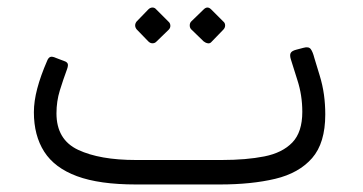

<svg xmlns="http://www.w3.org/2000/svg" viewBox="-20 -490 964 510"><path d="M341 0Q244 0 184.5 -22Q125 -44 97.5 -87Q70 -130 70 -192Q70 -221 79 -255Q88 -289 105 -328Q108 -336 113 -338.5Q118 -341 129 -336L150 -328Q157 -326 159.5 -321.5Q162 -317 158 -306Q148 -279 139 -250Q130 -221 130 -189Q130 -119 187.5 -92Q245 -65 341 -65H569Q634 -65 682 -74.5Q730 -84 756.5 -111.5Q783 -139 783 -193Q783 -237 770 -277L753 -331Q749 -343 752 -349Q755 -355 767 -358L786 -363Q800 -367 805.5 -359.5Q811 -352 815 -336L829 -290Q837 -264 840.5 -238.5Q844 -213 844 -186Q844 -110 809 -70Q774 -30 711 -15Q648 0 564 0ZM395 -379Q391 -375 385 -375Q379 -375 374 -380L343 -412Q339 -417 339 -422.5Q339 -428 343 -433L374 -465Q379 -470 385 -470Q391 -470 395 -465L427 -433Q432 -429 432.5 -422.5Q433 -416 428 -411ZM542 -379Q538 -374 532 -375Q526 -376 521 -380L488 -412Q484 -416 484 -422.5Q484 -429 488 -433L521 -465Q526 -470 531 -470Q536 -470 541 -465L573 -433Q578 -429 578 -422.5Q578 -416 573 -411Z"/></svg>

Font: Rubik Light
Style: Regular
Weight: 300
Designer: Hubert and Fischer
Foundry: Hubert and Fischer
Version: Version 2.300;gftools[0.9.30]